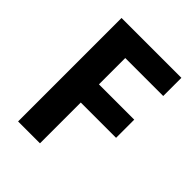

<svg xmlns="http://www.w3.org/2000/svg" viewBox="-203 -825 937 937"><g transform="rotate(45 265.5 -357.0)"><path d="M84.8 0V-714H497.8V-588.6H235.8V-407H479.4V-281.6H235.8V0Z"/></g></svg>

Font: Noto Sans Symbols
Style: Regular
Weight: 400
Designer: Monotype Design Team
Foundry: Monotype Imaging Inc.
Version: Version 2.002